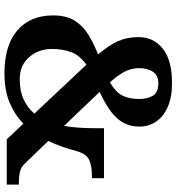

<svg xmlns="http://www.w3.org/2000/svg" viewBox="14 -778 774 841"><g transform="rotate(90 400.5 -357.0)"><path d="M301 10Q178 10 112.5 -46.5Q47 -103 47 -203Q47 -262 70.5 -298.5Q94 -335 133 -358.5Q172 -382 218 -400Q178 -447 160 -487Q142 -527 142 -577Q142 -643 192.5 -683.5Q243 -724 343 -724Q407 -724 449.5 -704.5Q492 -685 513 -653Q534 -621 534 -582Q534 -542 517.5 -511.5Q501 -481 467.5 -456Q434 -431 382 -407L531 -251Q537 -286 539 -320Q541 -354 541 -382V-426H760V-373H744Q710 -373 682 -362Q654 -351 641 -305Q634 -277 623 -245.5Q612 -214 597 -182L697 -78Q711 -63 731.5 -58Q752 -53 779 -53H788V0H590L521 -73Q484 -36 430 -13Q376 10 301 10ZM326 -57Q379 -57 416 -74.5Q453 -92 477 -121L263 -349Q221 -319 207.5 -281.5Q194 -244 194 -198Q194 -139 230 -98Q266 -57 326 -57ZM340 -452Q382 -476 397.5 -505.5Q413 -535 413 -581Q413 -616 399 -640Q385 -664 343 -664Q309 -664 293.5 -640Q278 -616 278 -580Q278 -546 293.5 -516.5Q309 -487 340 -452Z"/></g></svg>

Font: Noto Serif Vithkuqi
Style: Regular
Weight: 400
Version: Version 1.005